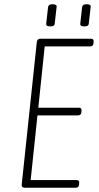

<svg xmlns="http://www.w3.org/2000/svg" viewBox="-20 -882 466 902"><path d="M97 0Q80 0 82 -15L153 -685Q155 -700 169 -700H408Q421 -700 420 -686L419 -678Q418 -664 403 -664H190L160 -376H351Q364 -376 363 -362L362 -354Q361 -340 346 -340H156L124 -36H340Q353 -36 352 -22L351 -14Q350 0 335 0ZM376 -758Q356 -758 357 -770L366 -850Q367 -855 371.5 -858.5Q376 -862 387 -862Q408 -862 406 -850L397 -770Q396 -758 376 -758ZM216 -758Q196 -758 197 -770L206 -850Q207 -855 211.5 -858.5Q216 -862 227 -862Q248 -862 246 -850L237 -770Q236 -758 216 -758Z"/></svg>

Font: Asap Condensed Condensed Thin
Style: Italic
Weight: 100
Width: 3
Italic angle: -6°
Designer: Pablo Cosgaya
Foundry: Omnibus-Type
Version: Version 3.001; ttfautohint (v1.8.4.7-5d5b)